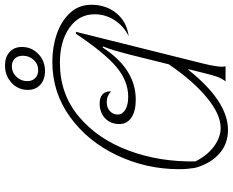

<svg xmlns="http://www.w3.org/2000/svg" viewBox="-104 -840 954 787"><g transform="rotate(-90 373.5 -447.0)"><path d="M747 -550Q747 -490 712.5 -447.5Q678 -405 618 -397Q659 -417 683.5 -454.5Q708 -492 708 -537Q708 -601 652.5 -640Q597 -679 509 -679Q382 -679 289.5 -602Q197 -525 149.5 -397.5Q102 -270 105 -123Q130 -74 167 -47Q204 -20 242 -20Q298 -20 367 -77Q436 -134 503 -233L544 -398Q553 -433 559.5 -454.5Q566 -476 576 -502L572 -504Q484 -368 358 -368Q311 -368 284.5 -386Q258 -404 258 -435Q258 -471 281.5 -493.5Q305 -516 342 -516Q367 -516 380 -504Q393 -492 392 -469Q374 -487 348 -487Q325 -487 311 -474Q297 -461 297 -442Q297 -423 316.5 -411Q336 -399 370 -399Q434 -399 491.5 -447Q549 -495 628 -613H636L506 -92Q493 -38 493 -14Q493 -6 495 0H433Q444 -14 451 -32Q458 -50 468 -92L483 -152H480Q351 10 234 10Q175 10 134.5 -27.5Q94 -65 78 -127Q73 -159 73 -190Q73 -324 129.5 -444Q186 -564 286.5 -637Q387 -710 513 -710Q574 -710 627.5 -691.5Q681 -673 714 -637Q747 -601 747 -550ZM398 -811Q398 -850 427 -877Q456 -904 498 -904Q532 -904 553 -885.5Q574 -867 574 -834Q574 -795 545.5 -767.5Q517 -740 475 -740Q441 -740 419.5 -759Q398 -778 398 -811ZM538 -831Q538 -852 526 -864Q514 -876 495 -876Q470 -876 452 -857.5Q434 -839 434 -813Q434 -792 446.5 -780Q459 -768 479 -768Q504 -768 521 -786.5Q538 -805 538 -831Z"/></g></svg>

Font: Srisakdi
Style: Regular
Weight: 400
Designer: Cadson Demak Co.,Ltd.
Foundry: Cadson Demak Co.,Ltd.
Version: Version 1.000